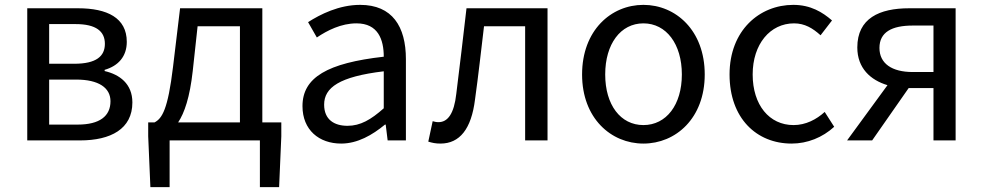

<svg xmlns="http://www.w3.org/2000/svg" viewBox="-20 -577 4039 789"><path d="M92 0H309C435 0 524 -47 524 -156C524 -233 471 -271 410 -285V-290C466 -306 501 -345 501 -405C501 -504 420 -543 301 -543H92ZM182 -315V-478H291C375 -478 411 -448 411 -397C411 -346 376 -315 285 -315ZM182 -65V-250H293C386 -250 434 -216 434 -161C434 -100 390 -65 299 -65Z M792 -469H966V-74H712C738 -113 760 -177 772 -285ZM1058 -74V-543H720L691 -302C670 -127 646 -90 615 -74H589V-17L598 192H677V0H1048V192H1127L1136 -17V-74Z M1382 13C1449 13 1510 -22 1562 -65H1565L1573 0H1648V-334C1648 -468 1592 -557 1460 -557C1373 -557 1296 -518 1246 -486L1282 -423C1325 -452 1382 -481 1445 -481C1534 -481 1557 -414 1557 -344C1326 -318 1223 -259 1223 -141C1223 -43 1291 13 1382 13ZM1408 -60C1354 -60 1312 -85 1312 -147C1312 -217 1374 -262 1557 -284V-132C1504 -85 1461 -60 1408 -60Z M1790 13C1869 13 1917 -47 1932 -168C1946 -268 1957 -369 1969 -469H2138V0H2230V-543H1897C1883 -425 1870 -308 1855 -191C1846 -110 1820 -75 1782 -75C1772 -75 1765 -77 1758 -79L1740 5C1756 10 1770 13 1790 13Z M2624 13C2757 13 2876 -91 2876 -271C2876 -452 2757 -557 2624 -557C2491 -557 2372 -452 2372 -271C2372 -91 2491 13 2624 13ZM2624 -63C2530 -63 2467 -146 2467 -271C2467 -396 2530 -481 2624 -481C2718 -481 2782 -396 2782 -271C2782 -146 2718 -63 2624 -63Z M3233 13C3298 13 3360 -12 3408 -56L3369 -117C3335 -86 3291 -63 3241 -63C3141 -63 3073 -146 3073 -271C3073 -396 3145 -481 3243 -481C3287 -481 3320 -461 3352 -432L3399 -493C3360 -527 3311 -557 3240 -557C3101 -557 2978 -452 2978 -271C2978 -91 3089 13 3233 13Z M3816 -281H3731C3645 -281 3594 -316 3594 -380C3594 -445 3645 -472 3731 -472H3816ZM3716 -543C3594 -543 3503 -502 3503 -382C3503 -297 3557 -248 3627 -227L3461 0H3564L3714 -215H3716H3816V0H3907V-543Z"/></svg>

Font: Source Han Sans KR Regular
Style: Regular
Weight: 400
Designer: Ryoko NISHIZUKA (kana & ideographs); Paul D. Hunt (Latin, Greek & Cyrillic); Wenlong ZHANG (bopomofo); Sandoll Communica
Foundry: Adobe Systems Incorporated
Version: Version 1.004;PS 1.004;hotconv 1.0.82;makeotf.lib2.5.63406